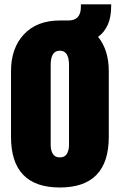

<svg xmlns="http://www.w3.org/2000/svg" viewBox="-20 -832 537 860"><path d="M248 7.8Q29.3 7.8 29.3 -219.2V-513.2Q29.3 -616.7 87.4 -678.5Q145.5 -740.2 248 -740.2H286.1Q342.3 -740.2 342.3 -801.3V-812.5H478V-805.2Q478 -753.9 462.2 -720Q446.3 -686 419.4 -667Q467.3 -607.4 467.3 -513.2V-219.2Q467.3 7.8 248 7.8ZM248 -127Q270 -127 279.5 -142.8Q289.1 -158.7 289.1 -183.1V-541Q289.1 -605 248 -605Q207 -605 207 -541V-183.1Q207 -158.7 216.6 -142.8Q226.1 -127 248 -127Z"/></svg>

Font: Anton SC
Style: Regular
Weight: 400
Designer: Vernon Adams
Foundry: Vernon Adams
Version: Version 2.116; ttfautohint (v1.8.4.7-5d5b)